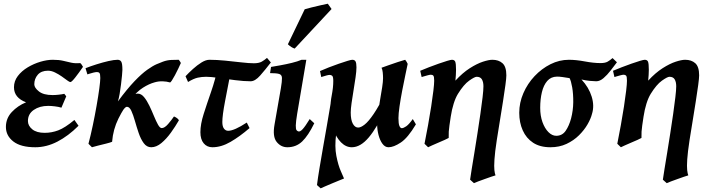

<svg xmlns="http://www.w3.org/2000/svg" viewBox="-20 -783 3882 1047"><path d="M432.6 -418.5Q410.6 -386.2 390.6 -360.8Q370.6 -335.4 363.8 -335.4Q358.9 -335.4 346.4 -344.7Q334 -354 316.7 -366.2Q299.3 -378.4 279.8 -387.9Q260.3 -397.5 241.7 -397.5Q205.1 -397.5 186 -375.5Q167 -353.5 167 -323.2Q167 -304.7 191.9 -284.7Q216.8 -264.6 266.6 -264.6Q282.2 -264.6 300.3 -266.6Q318.4 -268.6 330.6 -271.5L341.3 -257.8L314.9 -195.8Q299.8 -200.7 279.1 -203.1Q258.3 -205.6 242.7 -205.6Q195.8 -205.6 164.1 -183.6Q132.3 -161.6 132.3 -123Q132.3 -97.2 156 -77.9Q179.7 -58.6 223.6 -58.6Q261.7 -58.6 297.9 -72.3Q334 -85.9 385.7 -128.9L408.2 -97.2Q352.5 -41.5 293 -10.7Q233.4 20 172.4 20Q93.3 20 52.7 -11.5Q12.2 -43 12.2 -90.8Q12.2 -137.7 44.4 -172.1Q76.7 -206.5 122.1 -225.1Q56.2 -250 56.2 -307.1Q56.2 -340.8 77.1 -368.4Q98.1 -396 131.1 -415.8Q164.1 -435.5 200.4 -446.3Q236.8 -457 267.6 -457Q301.8 -457 324.7 -451.4Q347.7 -445.8 368.7 -441.2Q389.6 -436.5 417 -439Q421.4 -437 425.5 -430.2Q429.7 -423.3 432.6 -418.5Z M966.3 -439.5Q960.9 -426.8 952.1 -408.7Q943.4 -390.6 934.1 -373Q924.8 -355.5 917.2 -344Q909.7 -332.5 906.7 -333.5Q889.2 -338.9 866.9 -339.6Q844.7 -340.3 823.2 -334Q792.5 -325.7 759.8 -304.9Q727.1 -284.2 693.4 -242.2Q655.3 -195.8 626 -136.7Q596.7 -77.6 591.3 -9.8Q582.5 -5.9 559.1 0Q535.6 5.9 512.7 11.5Q489.7 17.1 481.4 20L462.4 1Q474.6 -44.9 486.1 -99.6Q497.6 -154.3 506.8 -207Q516.1 -259.8 521.5 -300Q526.9 -340.3 526.9 -357.4Q526.9 -379.9 522.2 -385Q517.6 -390.1 508.8 -390.1Q501.5 -390.1 489 -387Q476.6 -383.8 466.6 -380.6Q456.5 -377.4 456.5 -377.4L446.3 -411.1Q473.6 -421.9 507.1 -432.4Q540.5 -442.9 571.3 -450Q602.1 -457 621.1 -457Q634.8 -457 641.1 -446.8Q647.5 -436.5 647.5 -401.9Q647.5 -393.1 645.3 -371.1Q643.1 -349.1 639.9 -322.3Q636.7 -295.4 632.3 -270.5Q627.9 -245.6 623 -230Q673.8 -298.8 713.4 -340.1Q752.9 -381.3 783 -402.6Q813 -423.8 834 -432.9Q855 -441.9 868.7 -446.8Q891.1 -455.1 914.1 -456.1Q937 -457 955.1 -457Q958.5 -452.6 961.7 -447.5Q964.8 -442.4 966.3 -439.5ZM955.6 -127Q936.5 -93.8 912.1 -59.8Q887.7 -25.9 860.1 -2.9Q832.5 20 804.7 20Q780.3 20 763.9 -2.2Q747.6 -24.4 736.3 -57.4Q725.1 -90.3 715.8 -123.3Q706.5 -156.2 696.3 -178.5Q686 -200.7 671.9 -200.7Q663.6 -200.7 649.9 -180.7Q636.2 -160.6 622.3 -132.3Q608.4 -104 600.6 -79.1Q600.6 -79.1 591.3 -80.1Q582 -81.1 577.6 -89.8Q606 -152.3 630.4 -189Q654.8 -225.6 674.1 -243.7Q693.4 -261.7 707.8 -267.1Q722.2 -272.5 731 -272.5Q750 -272.5 765.6 -253.4Q781.2 -234.4 794.7 -206.3Q808.1 -178.2 819.6 -150.1Q831.1 -122.1 841.6 -103.3Q852.1 -84.5 861.8 -84.5Q877.4 -84.5 896.5 -106.4Q915.5 -128.4 928.7 -147.9Q935.5 -145.5 944.1 -139.6Q952.6 -133.8 955.6 -127Z M1457 -442.4Q1426.3 -402.3 1398.7 -371.1Q1371.1 -339.8 1346.7 -339.8Q1309.6 -339.8 1262.2 -345.9Q1214.8 -352.1 1171.9 -358.2Q1128.9 -364.3 1104.5 -364.3Q1080.1 -364.3 1058.1 -359.4Q1036.1 -354.5 1005.4 -335.9L991.7 -367.2Q1008.8 -385.7 1032 -406.7Q1055.2 -427.7 1078.9 -442.4Q1102.5 -457 1122.1 -457Q1160.6 -457 1207.3 -452.4Q1253.9 -447.8 1296.1 -442.9Q1338.4 -438 1364.3 -438Q1392.1 -438 1407.7 -447Q1423.3 -456.1 1436 -467.3ZM1340.8 -84.5Q1287.6 -38.6 1237.1 -9.3Q1186.5 20 1138.2 20Q1108.9 20 1090.8 -1.5Q1072.8 -22.9 1072.8 -62Q1072.8 -105.5 1090.6 -161.4Q1108.4 -217.3 1131.1 -282.5Q1153.8 -347.7 1168.5 -418L1242.7 -415Q1222.2 -309.1 1207.3 -231.2Q1192.4 -153.3 1192.4 -117.7Q1192.4 -93.3 1201.4 -81.5Q1210.4 -69.8 1224.1 -69.8Q1257.3 -69.8 1325.7 -114.7Z M1693.8 -110.8Q1661.1 -43.5 1627.9 -11.7Q1594.7 20 1546.9 20Q1512.2 20 1488.8 -9Q1465.3 -38.1 1477.1 -104L1511.7 -302.2Q1518.1 -340.3 1517.6 -357.7Q1517.1 -375 1502.7 -379.6Q1488.3 -384.3 1452.6 -384.3L1458 -418Q1478.5 -421.4 1509.5 -427Q1540.5 -432.6 1571.8 -440.2Q1603 -447.8 1624.5 -457H1650.4L1600.6 -163.1Q1593.3 -118.7 1593 -98.9Q1592.8 -79.1 1596.9 -73.5Q1601.1 -67.9 1606.9 -66.4Q1616.2 -63.5 1630.4 -78.6Q1644.5 -93.8 1668.9 -133.8ZM1788.1 -733.9 1586.9 -518.1Q1568.4 -523.9 1549.8 -541.5L1641.6 -732.4Q1652.3 -735.8 1677.7 -742.2Q1703.1 -748.5 1729 -754.4Q1754.9 -760.3 1767.6 -762.7Z M2248 -105Q2204.1 -31.2 2165.3 -5.6Q2126.5 20 2098.6 20Q2079.6 20 2065.7 1.2Q2051.8 -17.6 2044.2 -46.6Q2036.6 -75.7 2036.6 -106.4Q2036.6 -131.8 2041.5 -167Q2046.4 -202.1 2052.7 -239Q2059.1 -275.9 2064 -307.1Q2068.8 -338.4 2068.8 -356.4Q2068.8 -372.1 2067.1 -388.2Q2065.4 -404.3 2060.5 -413.6Q2072.3 -418 2097.9 -427Q2123.5 -436 2149.7 -444.8Q2175.8 -453.6 2189.5 -457Q2193.4 -452.1 2197.5 -445.6Q2201.7 -439 2203.1 -434.6Q2198.7 -413.1 2190.4 -373.8Q2182.1 -334.5 2173.3 -289.1Q2164.6 -243.7 2158.7 -203.1Q2152.8 -162.6 2152.8 -138.7Q2152.8 -107.9 2158.2 -95.9Q2163.6 -84 2170.9 -84Q2180.2 -84 2195.1 -94.2Q2210 -104.5 2231 -133.8ZM2082.5 -276.9 2078.6 -182.1Q2036.6 -87.9 1991.2 -33.9Q1945.8 20 1898.4 20Q1866.2 20 1839.6 -6.8Q1813 -33.7 1797.1 -79.1Q1781.2 -124.5 1781.2 -180.2Q1781.2 -223.6 1789.3 -264.9Q1797.4 -306.2 1797.4 -341.8Q1797.4 -364.3 1791.7 -369.4Q1786.1 -374.5 1778.3 -374.5Q1772 -374.5 1761 -371.6Q1750 -368.7 1741 -365.7Q1731.9 -362.8 1731.9 -362.8L1725.1 -395.5Q1745.6 -404.8 1773.2 -415.5Q1800.8 -426.3 1827.6 -435.5Q1854.5 -444.8 1874.5 -450.9Q1894.5 -457 1900.9 -457Q1914.1 -457 1918.9 -447.8Q1923.8 -438.5 1923.8 -416Q1923.8 -394.5 1918.9 -361.1Q1914.1 -327.6 1908 -290.8Q1901.9 -253.9 1897.2 -221.4Q1892.6 -189 1892.6 -169.4Q1892.6 -128.9 1904.1 -108.2Q1915.5 -87.4 1933.1 -87.4Q1947.8 -87.4 1968.5 -103.8Q1989.3 -120.1 2017.3 -161.1Q2045.4 -202.1 2082.5 -276.9ZM1838.9 -215.8Q1833 -186.5 1829.3 -163.3Q1825.7 -140.1 1822.3 -114.3Q1818.8 -88.4 1813 -50.8Q1804.2 16.1 1814.2 67.1Q1824.2 118.2 1838.4 149.9Q1852.5 181.6 1856 190.4Q1848.6 193.4 1830.6 200.7Q1812.5 208 1791 217Q1769.5 226.1 1752 233.6Q1734.4 241.2 1728.5 244.1L1708.5 226.1Q1713.4 187 1722.4 133.1Q1731.4 79.1 1741.9 19.3Q1752.4 -40.5 1762.7 -99.1Q1772.9 -157.7 1781.2 -207.8Q1789.6 -257.8 1793.5 -291Q1793.5 -291 1804.9 -277.6Q1816.4 -264.2 1827.6 -246.3Q1838.9 -228.5 1838.9 -215.8Z M2741.2 -372.1Q2741.2 -357.4 2736.1 -319.3Q2731 -281.2 2722.9 -230Q2714.8 -178.7 2705.8 -123.5Q2696.8 -68.4 2689 -19Q2678.7 48.3 2676.3 87.2Q2673.8 126 2676 145Q2678.2 164.1 2682.1 173.3Q2674.8 175.3 2658.4 180.9Q2642.1 186.5 2623 193.4Q2604 200.2 2587.6 206.3Q2571.3 212.4 2564.5 215.8L2543.5 196.8Q2545.9 178.2 2552.2 139.4Q2558.6 100.6 2566.9 49.8Q2575.2 -1 2583.7 -55.9Q2592.3 -110.8 2599.6 -161.9Q2606.9 -212.9 2611.6 -252.7Q2616.2 -292.5 2616.2 -312.5Q2616.2 -335.9 2607.9 -350.1Q2599.6 -364.3 2579.1 -364.3Q2568.4 -364.3 2538.6 -343.3Q2508.8 -322.3 2477.1 -271Q2463.9 -249.5 2453.9 -217.5Q2443.8 -185.5 2438 -147Q2433.6 -117.7 2430.9 -99.1Q2428.2 -80.6 2427.2 -65.2Q2426.3 -49.8 2426.8 -30.8Q2420.4 -26.9 2404.8 -20Q2389.2 -13.2 2370.4 -5.1Q2351.6 2.9 2336.2 9.8Q2320.8 16.6 2314.5 20L2294.9 1Q2304.7 -47.4 2314.2 -100.3Q2323.7 -153.3 2331.3 -202.1Q2338.9 -251 2343.3 -288.3Q2347.7 -325.7 2347.7 -342.8Q2347.7 -365.2 2343 -370.4Q2338.4 -375.5 2329.6 -375.5Q2323.7 -375.5 2311.8 -372.3Q2299.8 -369.1 2289.6 -366Q2279.3 -362.8 2279.3 -362.8L2271.5 -397Q2292 -405.8 2319.1 -416.3Q2346.2 -426.8 2372.6 -436Q2398.9 -445.3 2418.7 -451.2Q2438.5 -457 2444.3 -457Q2458 -457 2462.4 -446.8Q2466.8 -436.5 2466.8 -401.9Q2466.8 -391.6 2465.8 -373.3Q2464.8 -355 2463.4 -343.3Q2502.9 -386.2 2542 -411.1Q2581.1 -436 2613.3 -446.5Q2645.5 -457 2665 -457Q2699.2 -457 2720.2 -438.2Q2741.2 -419.4 2741.2 -372.1Z M3344.2 -443.4Q3328.1 -422.4 3309.6 -398.2Q3291 -374 3271 -356.9Q3251 -339.8 3231.4 -339.8Q3218.8 -339.8 3195.8 -342Q3172.9 -344.2 3150.9 -349.6Q3190.9 -306.6 3206.5 -256.1Q3222.2 -205.6 3208 -161.1Q3201.7 -135.7 3183.8 -104.7Q3166 -73.7 3137.2 -45.2Q3108.4 -16.6 3069.3 1.7Q3030.3 20 2981.4 20Q2924.8 20 2887.2 -4.6Q2849.6 -29.3 2830.6 -72Q2811.5 -114.7 2811.5 -168Q2811.5 -223.1 2834 -274.9Q2856.4 -326.7 2895 -367.7Q2933.6 -408.7 2981.9 -432.9Q3030.3 -457 3082 -457Q3121.6 -457 3169.2 -448Q3216.8 -439 3254.9 -439Q3280.3 -439 3293.9 -447Q3307.6 -455.1 3320.3 -466.3ZM3094.2 -137.2Q3105.5 -180.7 3106 -225.8Q3106.4 -271 3100.3 -306.4Q3094.2 -341.8 3085.9 -356.9Q3069.8 -359.9 3048.1 -362.8Q3026.4 -365.7 3017.1 -365.2Q2984.4 -364.7 2964.4 -341.8Q2944.3 -318.8 2935.1 -280.5Q2925.8 -242.2 2925.8 -194.8Q2925.8 -151.4 2938.2 -116.9Q2950.7 -82.5 2970.7 -62.5Q2990.7 -42.5 3013.2 -42.5Q3045.9 -42.5 3064.7 -69.8Q3083.5 -97.2 3094.2 -137.2Z M3792.5 -372.1Q3792.5 -357.4 3787.4 -319.3Q3782.2 -281.2 3774.2 -230Q3766.1 -178.7 3757.1 -123.5Q3748 -68.4 3740.2 -19Q3730 48.3 3727.5 87.2Q3725.1 126 3727.3 145Q3729.5 164.1 3733.4 173.3Q3726.1 175.3 3709.7 180.9Q3693.4 186.5 3674.3 193.4Q3655.3 200.2 3638.9 206.3Q3622.6 212.4 3615.7 215.8L3594.7 196.8Q3597.2 178.2 3603.5 139.4Q3609.9 100.6 3618.2 49.8Q3626.5 -1 3635 -55.9Q3643.6 -110.8 3650.9 -161.9Q3658.2 -212.9 3662.8 -252.7Q3667.5 -292.5 3667.5 -312.5Q3667.5 -335.9 3659.2 -350.1Q3650.9 -364.3 3630.4 -364.3Q3619.6 -364.3 3589.8 -343.3Q3560.1 -322.3 3528.3 -271Q3515.1 -249.5 3505.1 -217.5Q3495.1 -185.5 3489.3 -147Q3484.9 -117.7 3482.2 -99.1Q3479.5 -80.6 3478.5 -65.2Q3477.5 -49.8 3478 -30.8Q3471.7 -26.9 3456.1 -20Q3440.4 -13.2 3421.6 -5.1Q3402.8 2.9 3387.5 9.8Q3372.1 16.6 3365.7 20L3346.2 1Q3356 -47.4 3365.5 -100.3Q3375 -153.3 3382.6 -202.1Q3390.1 -251 3394.5 -288.3Q3398.9 -325.7 3398.9 -342.8Q3398.9 -365.2 3394.3 -370.4Q3389.6 -375.5 3380.9 -375.5Q3375 -375.5 3363 -372.3Q3351.1 -369.1 3340.8 -366Q3330.6 -362.8 3330.6 -362.8L3322.8 -397Q3343.3 -405.8 3370.4 -416.3Q3397.5 -426.8 3423.8 -436Q3450.2 -445.3 3470 -451.2Q3489.7 -457 3495.6 -457Q3509.3 -457 3513.7 -446.8Q3518.1 -436.5 3518.1 -401.9Q3518.1 -391.6 3517.1 -373.3Q3516.1 -355 3514.6 -343.3Q3554.2 -386.2 3593.3 -411.1Q3632.3 -436 3664.6 -446.5Q3696.8 -457 3716.3 -457Q3750.5 -457 3771.5 -438.2Q3792.5 -419.4 3792.5 -372.1Z"/></svg>

Font: Gentium Plus
Style: Bold Italic
Weight: 700
Italic angle: -8°
Designer: Victor Gaultney, Annie Olsen, Iska Routamaa, Becca Hirsbrunner
Foundry: SIL International
Version: Version 6.101